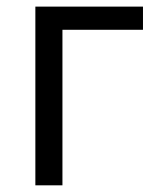

<svg xmlns="http://www.w3.org/2000/svg" viewBox="-20 -555 468 575"><path d="M85.9 -535.2H408.2V-465.8H167V0H85.9Z"/></svg>

Font: OpenSansEmoji
Style: Regular
Weight: 400
Foundry: MorbZ
Version: Version 1.000;PS 001.000;hotconv 1.0.70;makeotf.lib2.5.58329